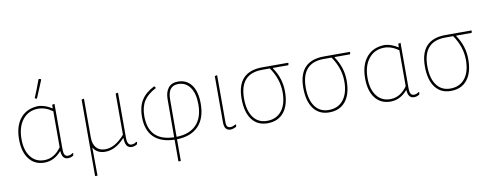

<svg xmlns="http://www.w3.org/2000/svg" viewBox="-68 -1028 4010 1566"><g transform="rotate(-10 1936.5 -245.0)"><path d="M296 -674 301 -675 314 -671 316 -665Q292 -605 256 -521L251 -520L238 -526Q262 -581 296 -674ZM226 5Q146 5 100 -54Q54 -113 54 -217Q54 -330 109 -394Q164 -458 262 -458Q318 -452 365 -420L369 -421V-449L389 -453V-74Q389 -17 423 -17Q446 -17 464 -32L470 -29L466 -11Q446 3 421 3Q373 3 369 -64H366Q307 5 226 5ZM74 -216Q74 -123 115.5 -69Q157 -15 228 -15Q311 -15 369 -97V-395Q310 -437 251 -437Q170 -437 122 -377Q74 -317 74 -216Z M613 185V-449L633 -453V-133Q633 -77 659 -46.5Q685 -16 734 -16Q815 -16 895 -108V-449L915 -453V-79Q915 -17 951 -17Q974 -17 992 -32L998 -29L994 -11Q974 3 949 3Q895 3 895 -79H891Q814 4 731 4Q661 4 631 -49L633 185Z M1304 -329Q1304 -388 1331 -422.5Q1358 -457 1411 -457Q1483 -457 1523.5 -402.5Q1564 -348 1564 -248Q1564 -126 1501 -61.5Q1438 3 1323 5V185H1303V5Q1190 2 1131.5 -56Q1073 -114 1073 -225Q1073 -307 1107 -361.5Q1141 -416 1215 -453L1225 -439V-436Q1155 -400 1124 -351Q1093 -302 1093 -226Q1093 -20 1303 -15ZM1324 -325 1323 -15Q1429 -17 1486.5 -75.5Q1544 -134 1544 -246Q1544 -336 1508 -386.5Q1472 -437 1410 -437Q1324 -437 1324 -325Z M1767 3Q1716 3 1716 -65V-449L1736 -453V-66Q1736 -37 1744.5 -27Q1753 -17 1771 -17Q1788 -17 1814 -31L1819 -28L1815 -11Q1787 3 1767 3Z M2074 5Q1991 5 1945 -56Q1899 -117 1899 -229Q1899 -452 2110 -452H2323L2326 -448L2322 -432H2195L2194 -428Q2258 -335 2258 -226Q2258 -115 2210 -55Q2162 5 2074 5ZM2073 -15Q2151 -15 2194.5 -70Q2238 -125 2238 -223Q2238 -332 2169 -432H2105Q1919 -432 1919 -227Q1919 -127 1959.5 -71Q2000 -15 2073 -15Z M2585 5Q2502 5 2456 -56Q2410 -117 2410 -229Q2410 -452 2621 -452H2834L2837 -448L2833 -432H2706L2705 -428Q2769 -335 2769 -226Q2769 -115 2721 -55Q2673 5 2585 5ZM2584 -15Q2662 -15 2705.5 -70Q2749 -125 2749 -223Q2749 -332 2680 -432H2616Q2430 -432 2430 -227Q2430 -127 2470.5 -71Q2511 -15 2584 -15Z M3092 5Q3012 5 2966 -54Q2920 -113 2920 -217Q2920 -330 2975 -394Q3030 -458 3128 -458Q3184 -452 3231 -420L3235 -421V-449L3255 -453V-74Q3255 -17 3289 -17Q3312 -17 3330 -32L3336 -29L3332 -11Q3312 3 3287 3Q3239 3 3235 -64H3232Q3173 5 3092 5ZM2940 -216Q2940 -123 2981.5 -69Q3023 -15 3094 -15Q3177 -15 3235 -97V-395Q3176 -437 3117 -437Q3036 -437 2988 -377Q2940 -317 2940 -216Z M3592 5Q3509 5 3463 -56Q3417 -117 3417 -229Q3417 -452 3628 -452H3841L3844 -448L3840 -432H3713L3712 -428Q3776 -335 3776 -226Q3776 -115 3728 -55Q3680 5 3592 5ZM3591 -15Q3669 -15 3712.5 -70Q3756 -125 3756 -223Q3756 -332 3687 -432H3623Q3437 -432 3437 -227Q3437 -127 3477.5 -71Q3518 -15 3591 -15Z"/></g></svg>

Font: Alegreya Sans SC Thin
Style: Regular
Weight: 100
Designer: Juan Pablo del Peral
Foundry: Huerta Tipografica
Version: Version 2.007